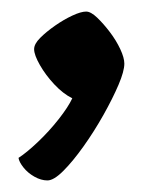

<svg xmlns="http://www.w3.org/2000/svg" viewBox="-20 -173 275 332"><path d="M62 139Q51 139 39.5 132.5Q28 126 20.5 116.5Q13 107 12 100Q26 91 45.5 72.5Q65 54 81.5 33Q98 12 105 -3Q89 -11 74 -27Q59 -43 49 -60.5Q39 -78 39 -88Q39 -97 49.5 -107.5Q60 -118 75 -128.5Q90 -139 105 -146Q120 -153 129 -153Q137 -153 148 -142.5Q159 -132 170 -117.5Q181 -103 188 -88Q195 -73 195 -63Q195 -50 185 -26.5Q175 -3 159 25.5Q143 54 124.5 80Q106 106 89.5 122.5Q73 139 62 139Z"/></svg>

Font: Texturina 12pt SemiBold
Style: Regular
Weight: 600
Designer: Guillermo Torres Carreño
Foundry: Omnibus-Type
Version: Version 1.002